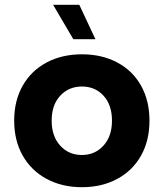

<svg xmlns="http://www.w3.org/2000/svg" viewBox="-20 -771 682 799"><path d="M39 -269Q39 -352 74.5 -414.5Q110 -477 174 -511Q238 -545 321 -545Q404 -545 468 -511Q532 -477 567 -414.5Q602 -352 602 -269Q602 -186 567 -123.5Q532 -61 468 -26.5Q404 8 321 8Q238 8 174 -26.5Q110 -61 74.5 -123.5Q39 -186 39 -269ZM446 -269Q446 -334 411 -372.5Q376 -411 321 -411Q266 -411 230.5 -372.5Q195 -334 195 -269Q195 -204 230.5 -165Q266 -126 321 -126Q375 -126 410.5 -165Q446 -204 446 -269ZM285 -608 201 -751H310L377 -608Z"/></svg>

Font: Chess Sans
Style: Bold
Weight: 700
Designer: Wolf Bōese
Foundry: Wolf Bōese
Version: Version 7.223